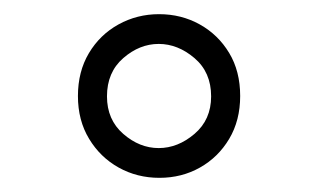

<svg xmlns="http://www.w3.org/2000/svg" viewBox="-20 -782 450 271"><path d="M205 -531Q173.5 -531 147.5 -545.5Q121.5 -560 105.8 -586Q90 -612 90 -646.5Q90 -681 105.5 -707Q121 -733 147.2 -747.5Q173.5 -762 204.5 -762Q236 -762 262 -747.5Q288 -733 303.5 -707.2Q319 -681.5 319 -646.5Q319 -612 303.5 -586Q288 -560 262.2 -545.5Q236.5 -531 205 -531ZM204 -573Q231 -573 254.5 -593Q278 -613 278 -646Q278 -680 254.5 -700Q231 -720 204 -720Q177 -720 154 -700Q131 -680 131 -646Q131 -613 154 -593Q177 -573 204 -573Z"/></svg>

Font: Mohave Light
Style: Regular
Weight: 300
Designer: Gumpita Rahayu
Foundry: Tokotype
Version: Version 2.003